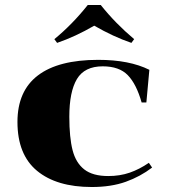

<svg xmlns="http://www.w3.org/2000/svg" viewBox="-20 -738 676 770"><path d="M518 -581 507 -566Q434 -591 358 -635Q282 -591 209 -566L198 -581Q270 -640 332 -718H384Q443 -644 518 -581ZM579 -458 567 -327H548Q527 -401 492.5 -436.5Q458 -472 392 -472Q319 -472 288.5 -421Q258 -370 258 -270Q258 -187 271 -136Q284 -85 318 -58.5Q352 -32 414 -32Q461 -32 500 -45.5Q539 -59 577 -85L590 -66Q543 -30 484.5 -9Q426 12 348 12Q207 12 128.5 -53Q50 -118 50 -249Q50 -373 132 -435.5Q214 -498 374 -498Q499 -498 579 -458Z"/></svg>

Font: Chonburi
Style: Regular
Weight: 400
Designer: Thanarat Vachiruckul and Stawix Ruecha
Foundry: Cadson Demak & Katatrad
Version: Version 1.000